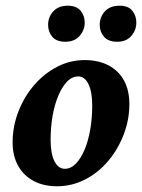

<svg xmlns="http://www.w3.org/2000/svg" viewBox="-20 -648 500 676"><path d="M180.7 7.8Q132.8 7.8 97.7 -11.2Q62.5 -30.3 43.5 -64.9Q24.4 -99.6 24.4 -146.5Q24.4 -202.1 44.4 -254.4Q64.5 -306.6 99.6 -347.7Q134.8 -388.7 180.7 -412.6Q226.6 -436.5 278.3 -436.5Q326.2 -436.5 361.8 -418Q397.5 -399.4 416.5 -364.7Q435.5 -330.1 435.5 -281.2Q435.5 -226.6 415.5 -174.3Q395.5 -122.1 360.8 -81.1Q326.2 -40 279.8 -16.1Q233.4 7.8 180.7 7.8ZM208 -53.7Q229.5 -53.7 247.1 -71.8Q264.6 -89.8 277.8 -121.1Q291 -152.3 297.9 -192.9Q304.7 -233.4 304.7 -276.4Q304.7 -324.2 291.5 -351.6Q278.3 -378.9 255.9 -378.9Q233.4 -378.9 215.8 -360.4Q198.2 -341.8 185.1 -310.5Q171.9 -279.3 165 -239.3Q158.2 -199.2 158.2 -155.3Q158.2 -106.4 171.9 -80.1Q185.5 -53.7 208 -53.7ZM210 -501Q178.7 -501 164.1 -518.6Q149.4 -536.1 149.4 -560.5Q149.4 -587.9 167.5 -607.9Q185.5 -627.9 218.8 -627.9Q249 -627.9 263.7 -610.4Q278.3 -592.8 278.3 -568.4Q278.3 -542 260.3 -521.5Q242.2 -501 210 -501ZM392.6 -501Q361.3 -501 346.2 -518.6Q331.1 -536.1 331.1 -560.5Q331.1 -587.9 349.1 -607.9Q367.2 -627.9 401.4 -627.9Q431.6 -627.9 445.8 -610.4Q460 -592.8 460 -568.4Q460 -542 442.4 -521.5Q424.8 -501 392.6 -501Z"/></svg>

Font: Crimson Pro
Style: Bold Italic
Weight: 700
Italic angle: -12°
Designer: Jacques Le Bailly
Foundry: Baron von Fonthausen
Version: Version 1.003